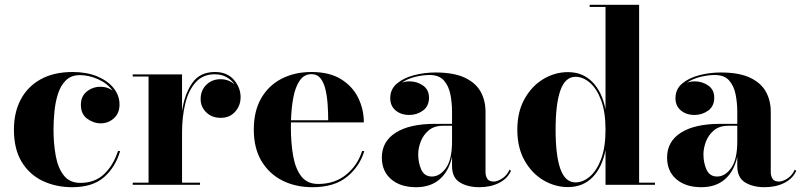

<svg xmlns="http://www.w3.org/2000/svg" viewBox="-20 -770 3341 800"><path d="M480.5 -140.5Q461 -73.5 413.5 -31.8Q366 10 281 10Q213 10 157.8 -16.2Q102.5 -42.5 70.2 -95.8Q38 -149 38 -230Q38 -301.5 66.5 -355.5Q95 -409.5 149.8 -439.8Q204.5 -470 282.5 -470Q341 -470 385 -451.8Q429 -433.5 453.5 -402.8Q478 -372 478 -334.5Q478 -298 454.5 -277Q431 -256 399 -256Q370.5 -256 343.8 -275Q317 -294 317 -333.5Q317 -369 341.8 -388.8Q366.5 -408.5 399 -408.5Q428 -408.5 449 -392.5Q427 -423 388.5 -440Q350 -457 312.5 -457Q276.5 -457 254.5 -435.2Q232.5 -413.5 221.5 -378.8Q210.5 -344 206.8 -304.8Q203 -265.5 203 -230Q203 -173 212 -122.2Q221 -71.5 245.2 -39.8Q269.5 -8 315 -8Q375.5 -8 414 -44.8Q452.5 -81.5 471.5 -140.5Z M533 -9H599V-451H533V-460H738.5V-306Q748.5 -377 780.5 -423.5Q812.5 -470 875.5 -470Q926.5 -470 954.5 -437.5Q982.5 -405 982.5 -365Q982.5 -330 959.8 -304.5Q937 -279 900 -279Q862.5 -279 839.2 -302Q816 -325 816 -357Q816 -393.5 839.8 -416.8Q863.5 -440 899 -440Q933 -440 957.5 -418Q945 -436.5 924 -448.5Q903 -460.5 874.5 -460.5Q825.5 -460.5 795.5 -427.2Q765.5 -394 752 -338.8Q738.5 -283.5 738.5 -217.5V-9H813.5V0H533Z M1498 -140.5Q1478.5 -76 1425.5 -33Q1372.5 10 1282 10Q1211.5 10 1156.5 -17.8Q1101.5 -45.5 1069.5 -99Q1037.5 -152.5 1037.5 -230Q1037.5 -307.5 1068.5 -361Q1099.5 -414.5 1153.8 -442.2Q1208 -470 1278 -470Q1352.5 -470 1400.8 -440.2Q1449 -410.5 1472.5 -362.5Q1496 -314.5 1496 -260H1192.5Q1192 -250 1192 -240Q1192 -175.5 1201.2 -121.8Q1210.5 -68 1235 -35.8Q1259.5 -3.5 1306 -3.5Q1374.5 -3.5 1422.2 -42.2Q1470 -81 1488.5 -140.5ZM1278 -461Q1247 -461 1228.8 -434.2Q1210.5 -407.5 1202.2 -363.8Q1194 -320 1192.5 -269H1347.5Q1347.5 -300.5 1345.2 -334.2Q1343 -368 1336.2 -396.8Q1329.5 -425.5 1315.8 -443.2Q1302 -461 1278 -461Z M1793 -254H1863.5V-304.5Q1863.5 -340.5 1856.8 -375.8Q1850 -411 1830 -434.2Q1810 -457.5 1770 -457.5Q1742.5 -457.5 1710.2 -449.8Q1678 -442 1654 -425.5Q1669 -431 1685.5 -431Q1718 -431 1742.8 -413.5Q1767.5 -396 1767.5 -363Q1767.5 -327.5 1742.2 -309.2Q1717 -291 1685.5 -291Q1651 -291 1628.5 -309.8Q1606 -328.5 1606 -361Q1606 -398.5 1634 -422Q1662 -445.5 1705.5 -456.8Q1749 -468 1794.5 -468Q1870.5 -468 1916.2 -446.5Q1962 -425 1982.5 -388.2Q2003 -351.5 2003 -304.5V-53Q2003 -36.5 2010.5 -25Q2018 -13.5 2037.5 -13.5Q2051.5 -13.5 2071.2 -25.5Q2091 -37.5 2103.5 -63.5L2109 -58Q2094.5 -25.5 2059.2 -7.8Q2024 10 1977 10Q1928.5 10 1896 -10Q1863.5 -30 1863.5 -78V-117Q1850.5 -57 1812.5 -23.5Q1774.5 10 1713.5 10Q1648.5 10 1609.8 -23.2Q1571 -56.5 1571 -113.5Q1571 -180.5 1628.8 -217.2Q1686.5 -254 1793 -254ZM1779.5 -34.5Q1812.5 -34.5 1838 -69.8Q1863.5 -105 1863.5 -181V-246H1826.5Q1788.5 -246 1765.8 -226.5Q1743 -207 1732.8 -179.5Q1722.5 -152 1722.5 -127Q1722.5 -91.5 1735.5 -63Q1748.5 -34.5 1779.5 -34.5Z M2709 -9V0H2503V-144.5Q2488.5 -71.5 2448.5 -31Q2408.5 9.5 2346.5 9.5Q2292.5 9.5 2244.2 -19Q2196 -47.5 2165.8 -101Q2135.5 -154.5 2135.5 -229.5Q2135.5 -304.5 2165.8 -358.2Q2196 -412 2244.2 -440.8Q2292.5 -469.5 2346.5 -469.5Q2408 -469.5 2448.2 -428.5Q2488.5 -387.5 2503 -314.5V-741H2437V-750H2643V-9ZM2503 -229.5Q2503 -303 2484.8 -352Q2466.5 -401 2437.8 -425.5Q2409 -450 2378 -450Q2335 -450 2315 -393.5Q2295 -337 2295 -229.5Q2295 -122 2315 -66Q2335 -10 2378 -10Q2409 -10 2437.8 -34.5Q2466.5 -59 2484.8 -107.8Q2503 -156.5 2503 -229.5Z M2981.5 -254H3052V-304.5Q3052 -340.5 3045.2 -375.8Q3038.5 -411 3018.5 -434.2Q2998.5 -457.5 2958.5 -457.5Q2931 -457.5 2898.8 -449.8Q2866.5 -442 2842.5 -425.5Q2857.5 -431 2874 -431Q2906.5 -431 2931.2 -413.5Q2956 -396 2956 -363Q2956 -327.5 2930.8 -309.2Q2905.5 -291 2874 -291Q2839.5 -291 2817 -309.8Q2794.5 -328.5 2794.5 -361Q2794.5 -398.5 2822.5 -422Q2850.5 -445.5 2894 -456.8Q2937.5 -468 2983 -468Q3059 -468 3104.8 -446.5Q3150.5 -425 3171 -388.2Q3191.5 -351.5 3191.5 -304.5V-53Q3191.5 -36.5 3199 -25Q3206.5 -13.5 3226 -13.5Q3240 -13.5 3259.8 -25.5Q3279.5 -37.5 3292 -63.5L3297.5 -58Q3283 -25.5 3247.8 -7.8Q3212.5 10 3165.5 10Q3117 10 3084.5 -10Q3052 -30 3052 -78V-117Q3039 -57 3001 -23.5Q2963 10 2902 10Q2837 10 2798.2 -23.2Q2759.5 -56.5 2759.5 -113.5Q2759.5 -180.5 2817.2 -217.2Q2875 -254 2981.5 -254ZM2968 -34.5Q3001 -34.5 3026.5 -69.8Q3052 -105 3052 -181V-246H3015Q2977 -246 2954.2 -226.5Q2931.5 -207 2921.2 -179.5Q2911 -152 2911 -127Q2911 -91.5 2924 -63Q2937 -34.5 2968 -34.5Z"/></svg>

Font: Bodoni* 24pt
Style: Bold
Weight: 700
Version: Version 2.3